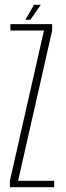

<svg xmlns="http://www.w3.org/2000/svg" viewBox="-20 -775 275 795"><path d="M21 0V-27L162 -648.5H23V-675H196V-649L55 -26.5H204.5V0ZM85 -693 120.5 -755H149L105.5 -693Z"/></svg>

Font: Anybody Condensed ExtraLight
Style: Regular
Weight: 200
Width: 3
Designer: Tyler Finck
Foundry: Etcetera Type Company
Version: Version 1.010; ttfautohint (v1.8.3) -l 8 -r 50 -G 200 -x 14 